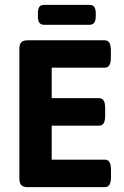

<svg xmlns="http://www.w3.org/2000/svg" viewBox="-20 -774 514 794"><path d="M60.1 0ZM60.1 -34.7V-573.2Q60.1 -591.3 68.4 -599.4Q76.7 -607.4 94.7 -607.4H412.6Q426.3 -607.4 432.4 -597.2Q438.5 -586.9 438.5 -564V-537.6Q438.5 -514.6 432.4 -504.4Q426.3 -494.1 412.6 -494.1H193.8V-368.2H389.2Q402.8 -368.2 408.9 -357.9Q415 -347.7 415 -324.7V-297.9Q415 -274.9 408.9 -264.6Q402.8 -254.4 389.2 -254.4H193.8V-113.8H413.1Q426.8 -113.8 432.9 -103.5Q439 -93.3 439 -70.8V-43.5Q439 -20.5 432.9 -10.3Q426.8 0 413.1 0H94.7Q76.7 0 68.4 -8.3Q60.1 -16.6 60.1 -34.7ZM136.7 -706.5V-719.2Q136.7 -737.3 142.8 -745.6Q148.9 -753.9 163.1 -753.9H349.6Q363.3 -753.9 369.6 -745.6Q376 -737.3 376 -719.2V-706.5Q376 -688.5 369.6 -679.9Q363.3 -671.4 349.6 -671.4H163.1Q149.4 -671.4 143.1 -679.7Q136.7 -688 136.7 -706.5Z"/></svg>

Font: Jaldi
Style: Bold
Weight: 400
Designer: Pablo Cosgaya and Nicolas Silva
Foundry: Omnibus-Type
Version: Version 1.007